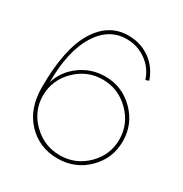

<svg xmlns="http://www.w3.org/2000/svg" viewBox="-169 -843 932 980"><g transform="rotate(30 297.5 -352.5)"><path d="M310 -475Q230 -475 165.5 -428.5Q101 -382 78 -308Q78 -490 141 -592.5Q204 -695 309 -695Q374 -695 425 -658Q476 -621 495 -561L514 -568Q492 -635 436.5 -675Q381 -715 308 -715Q192 -715 124 -603Q56 -491 56 -266Q56 -140 127 -65Q198 10 306 10Q409 10 480.5 -60.5Q552 -131 552 -232Q552 -333 481 -404Q410 -475 310 -475ZM149 -75.5Q82 -141 82 -232Q82 -323 148.5 -389Q215 -455 307 -455Q399 -455 465.5 -388.5Q532 -322 532 -231Q532 -140 466 -75Q400 -10 308 -10Q216 -10 149 -75.5Z"/></g></svg>

Font: Raleway-v4020 Thin
Style: Regular
Weight: 250
Designer: Matt McInerney, Pablo Impallari, Rodrigo Fuenzalida
Foundry: Matt McInerney, Pablo Impallari, Rodrigo Fuenzalida
Version: Version 4.020;PS 004.020;hotconv 1.0.88;makeotf.lib2.5.64775